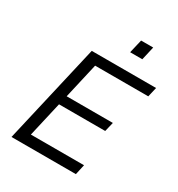

<svg xmlns="http://www.w3.org/2000/svg" viewBox="-206 -1023 1068 1155"><g transform="rotate(30 327.5 -446.0)"><path d="M412.1 -798.3 434.1 -892.1H518.1L496.6 -798.3ZM48.8 0 208 -689.9H654.8L639.2 -623H270L213.9 -377.9H534.7L519 -313H198.2L142.6 -70.8H511.7L496.1 0Z"/></g></svg>

Font: HK Grotesk Italic
Style: Regular
Weight: 400
Italic angle: -13°
Designer: Alfredo Marco Pradil and Stefan Peev
Foundry: Hanken Design Co.
Version: Version 1.000;PS 001.000;hotconv 1.0.88;makeotf.lib2.5.64775